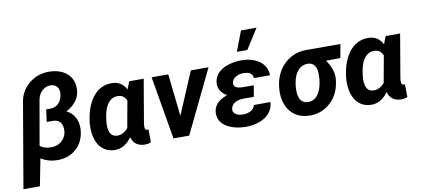

<svg xmlns="http://www.w3.org/2000/svg" viewBox="-102 -1085 3475 1586"><g transform="rotate(-10 1635.5 -292.0)"><path d="M359.9 -721.2Q455.1 -719.2 510 -668.2Q564.9 -617.2 559.6 -532.2Q552.7 -431.6 442.4 -373Q487.3 -352.1 511.5 -308.6Q535.6 -265.1 532.2 -206.1Q525.4 -106.9 460.2 -47.4Q395 12.2 295.4 10.3Q224.1 9.3 163.6 -28.3L119.6 198.2H-18.6L101.6 -504.4Q115.2 -601.1 187.5 -661.6Q259.8 -722.2 359.9 -721.2ZM311 -418Q359.4 -418.9 386.2 -447Q413.1 -475.1 418.9 -522Q423.3 -560.1 404.8 -583.5Q386.2 -606.9 352.5 -607.9Q310.5 -608.9 279.5 -580.3Q248.5 -551.8 240.2 -504.9L174.8 -131.3Q210 -103 268.6 -103Q329.1 -103 366.9 -144.8Q404.8 -186.5 397 -248.5Q393.1 -279.3 373.5 -296.6Q354 -314 322.3 -315.4L267.1 -315.9L281.2 -418.9Z M1118.2 -528.3 1058.6 -178.7Q1053.2 -148.4 1054.2 -133.3Q1055.2 -108.4 1073.2 -107.4Q1075.2 -106.9 1084.5 -108.9L1085.9 -1Q1060.5 10.3 1030.8 9.3Q990.7 8.3 962.6 -11.7Q934.6 -31.7 924.8 -71.3Q891.6 -27.3 856.4 -8.1Q821.3 11.2 782.2 10.3Q732.4 9.8 694.8 -14.9Q657.2 -39.6 636.7 -85.9Q616.2 -132.3 614.3 -189Q612.8 -219.2 615.7 -248.5L618.7 -270Q630.4 -352.1 663.6 -415Q696.8 -478 745.4 -508.8Q793.9 -539.6 855.5 -538.1Q934.1 -536.1 971.7 -463.9L996.6 -528.3ZM754.4 -246.1 752 -216.3 751.5 -203.6Q751 -105 821.3 -103Q872.6 -101.6 913.6 -149.9L954.1 -373.5Q934.6 -422.4 883.8 -424.3Q816.9 -426.3 781.2 -352.1Q763.7 -315.9 754.4 -246.1Z M1363.3 -174.3 1513.7 -528.3H1662.1L1406.7 0H1274.9L1184.6 -528.3H1324.2Z M1655.3 -145.5Q1656.7 -188.5 1684.1 -220.2Q1711.4 -252 1772.9 -275.4Q1740.2 -293 1722.4 -320.3Q1704.6 -347.7 1704.6 -379.4Q1705.6 -427.7 1735.4 -463.9Q1765.1 -500 1823 -519.5Q1880.9 -539.1 1949.2 -537.6Q2006.8 -536.1 2052.7 -515.9Q2098.6 -495.6 2124.3 -459.7Q2149.9 -423.8 2150.9 -375L2015.1 -375.5Q2015.1 -402.3 1994.9 -416.5Q1974.6 -430.7 1938.5 -430.7Q1900.4 -430.7 1872.1 -413.8Q1843.8 -397 1838.9 -369.1Q1829.6 -320.3 1906.7 -317.4L2004.4 -316.9L1987.8 -222.7L1907.2 -223.1Q1857.9 -223.1 1828.9 -205.8Q1799.8 -188.5 1794.4 -156.2Q1789.6 -129.9 1812.5 -112.5Q1835.4 -95.2 1871.6 -95.2Q1912.1 -93.8 1940.9 -110.1Q1969.7 -126.5 1976.6 -156.2L2115.7 -156.7Q2112.8 -103.5 2080.3 -65.7Q2047.9 -27.8 1993.7 -8.3Q1939.5 11.2 1876 9.8Q1813 8.8 1761.5 -10.3Q1710 -29.3 1681.9 -63.2Q1653.8 -97.2 1655.3 -145.5ZM1979 -781.7H2109.4L2002.4 -613.3H1914.6Z M2747.6 -414.1 2627.4 -413.1Q2657.7 -369.1 2670.4 -330.6Q2683.1 -292 2680.7 -250.5Q2669.9 -130.9 2595.2 -59.6Q2520.5 11.7 2413.6 9.8Q2344.7 8.8 2295.2 -25.4Q2245.6 -59.6 2222.4 -120.8Q2199.2 -182.1 2207 -257.3L2208 -268.1Q2222.2 -384.8 2297.9 -456.8Q2373.5 -528.8 2485.8 -528.8L2768.1 -528.3ZM2344.7 -255.4Q2342.3 -232.4 2342.8 -206.1Q2342.8 -159.2 2363 -131.3Q2383.3 -103.5 2420.9 -102.5Q2471.7 -101.1 2504.4 -143.8Q2537.1 -186.5 2545.4 -259.8L2546.9 -270L2548.8 -316.4Q2548.8 -360.8 2530 -387.2Q2511.2 -413.6 2476.1 -414.6Q2425.8 -416 2391.8 -378.7Q2357.9 -341.3 2347.2 -272.5Z M3269 -528.3 3209.5 -178.7Q3204.1 -148.4 3205.1 -133.3Q3206.1 -108.4 3224.1 -107.4Q3226.1 -106.9 3235.4 -108.9L3236.8 -1Q3211.4 10.3 3181.6 9.3Q3141.6 8.3 3113.5 -11.7Q3085.4 -31.7 3075.7 -71.3Q3042.5 -27.3 3007.3 -8.1Q2972.2 11.2 2933.1 10.3Q2883.3 9.8 2845.7 -14.9Q2808.1 -39.6 2787.6 -85.9Q2767.1 -132.3 2765.1 -189Q2763.7 -219.2 2766.6 -248.5L2769.5 -270Q2781.2 -352.1 2814.5 -415Q2847.7 -478 2896.2 -508.8Q2944.8 -539.6 3006.3 -538.1Q3085 -536.1 3122.6 -463.9L3147.5 -528.3ZM2905.3 -246.1 2902.8 -216.3 2902.3 -203.6Q2901.9 -105 2972.2 -103Q3023.4 -101.6 3064.5 -149.9L3105 -373.5Q3085.4 -422.4 3034.7 -424.3Q2967.8 -426.3 2932.1 -352.1Q2914.6 -315.9 2905.3 -246.1Z"/></g></svg>

Font: RobotoInd
Style: Bold Italic
Weight: 700
Italic angle: -12°
Designer: Google
Version: Version 2.001150; 2014